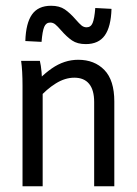

<svg xmlns="http://www.w3.org/2000/svg" viewBox="-20 -650 478 670"><path d="M53.7 -437.5H119.1Q123 -421.9 125 -398.9Q127 -376 127 -349.6V-345.7H128.9V0H58.6V-349.6Q58.6 -404.3 53.7 -437.5ZM239.3 -378.9Q207 -378.9 174.8 -358.9Q142.6 -338.9 114.3 -306.6L83 -334Q117.2 -380.9 160.6 -411.1Q204.1 -441.4 252.9 -441.4Q309.6 -441.4 344.2 -405.8Q378.9 -370.1 378.9 -295.9V0H308.6V-293.9Q308.6 -335.9 291 -357.4Q273.4 -378.9 239.3 -378.9ZM193.4 -543.9Q180.7 -558.6 172.9 -564.9Q165 -571.3 155.3 -571.3Q140.6 -571.3 134.3 -556.2Q127.9 -541 125 -503.9L68.4 -506.8Q70.3 -569.3 91.8 -599.6Q113.3 -629.9 158.2 -629.9Q187.5 -629.9 206.1 -617.2Q224.6 -604.5 244.1 -582Q256.8 -567.4 264.6 -561Q272.5 -554.7 282.2 -554.7Q296.9 -554.7 303.2 -569.8Q309.6 -585 312.5 -622.1L369.1 -619.1Q367.2 -556.6 345.7 -526.4Q324.2 -496.1 279.3 -496.1Q250 -496.1 231.4 -508.8Q212.9 -521.5 193.4 -543.9Z"/></svg>

Font: Sudo Var
Style: Regular
Weight: 400
Monospace: yes
Designer: Jens Kutilek
Foundry: Jens Kutilek
Version: Version 0.065;FEAKit 1.0